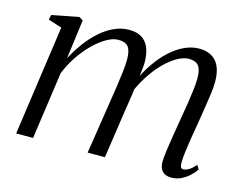

<svg xmlns="http://www.w3.org/2000/svg" viewBox="-81 -660 1006 795"><g transform="rotate(15 422.0 -263.0)"><path d="M186 -523.5 164 -355.5Q184.5 -394.5 209.2 -427.2Q234 -460 262.2 -484.5Q290.5 -509 321 -522.2Q351.5 -535.5 383 -535.5Q415.5 -535.5 436.8 -522.5Q458 -509.5 468.5 -483.5Q479 -457.5 479 -418Q479 -411 477.5 -397.8Q476 -384.5 474 -367Q472 -349.5 469 -329L458.5 -330.5Q478.5 -377 504.2 -414.8Q530 -452.5 559.5 -479.5Q589 -506.5 620.5 -521Q652 -535.5 683 -535.5Q730 -535.5 755.8 -506.8Q781.5 -478 781.5 -417.5Q781.5 -399 777.8 -369.2Q774 -339.5 768.2 -304.2Q762.5 -269 757 -234Q751.5 -202.5 746.2 -170.2Q741 -138 737.5 -110.8Q734 -83.5 733.5 -66Q733 -50.5 735.8 -43Q738.5 -35.5 747.5 -35.5Q758.5 -35.5 771 -43Q783.5 -50.5 799.5 -68.5L809.5 -51Q801 -38 786.2 -23.8Q771.5 -9.5 751.5 0.5Q731.5 10.5 708 10.5Q692 10.5 680.2 4.5Q668.5 -1.5 662.5 -13.8Q656.5 -26 656.5 -46.5Q657 -63.5 661 -93.2Q665 -123 671 -159.2Q677 -195.5 683 -231.5Q689 -264 694.2 -297.8Q699.5 -331.5 703.2 -361.8Q707 -392 707 -414Q707 -452 694.2 -467.8Q681.5 -483.5 652 -483.5Q630.5 -483.5 603.5 -468.5Q576.5 -453.5 548.2 -425Q520 -396.5 494.5 -356Q469 -315.5 450.5 -265.5L468 -321.5Q466.5 -304.5 463.8 -284.2Q461 -264 457.8 -244.2Q454.5 -224.5 452 -207.5L421.5 0H347.5L383 -230Q388.5 -263.5 393.5 -298Q398.5 -332.5 402 -363Q405.5 -393.5 405.5 -414Q405.5 -452 393 -468Q380.5 -484 350 -484Q327.5 -484 300.2 -468.5Q273 -453 245.5 -426Q218 -399 194.2 -363.8Q170.5 -328.5 154.5 -289L113.5 0H41L108 -471.5L50 -490L54 -511L169.5 -533.5Z"/></g></svg>

Font: Merriweather 96pt Light
Style: Italic
Weight: 300
Italic angle: -7.8°
Version: Version 2.101